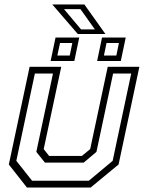

<svg xmlns="http://www.w3.org/2000/svg" viewBox="-20 -839 644 859"><path d="M100.5 0 19.5 -103 112.5 -540H254L175.5 -172L199.5 -141.5H346.5L383.5 -172L462 -540H603.5L510.5 -103L385.5 0ZM123.5 -30.5H377.5L484 -119.5L567 -510H486L411.5 -159.5L354.5 -111.5H181L142.5 -159.5L217 -510H136L53 -119.5ZM414.5 -566 436.5 -671H542.5L520.5 -566ZM206.5 -566 228.5 -671H334.5L312.5 -566ZM236.5 -590.5H292L303.5 -646.5H248.5ZM445 -590.5H500.5L512 -646.5H456.5ZM451.5 -687H328L214 -819H357.5ZM404.5 -707.5 340 -798H266.5L342.5 -707.5Z"/></svg>

Font: Tourney Light
Style: Italic
Weight: 300
Italic angle: -12°
Version: Version 1.015